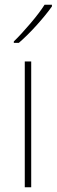

<svg xmlns="http://www.w3.org/2000/svg" viewBox="-20 -786 238 806"><path d="M111 0H84V-528H111ZM198 -766H167Q147 -734 108 -688Q69 -642 38 -612V-606H59Q97 -639 135.5 -682Q174 -725 198 -759Z"/></svg>

Font: Noto Sans Display Thin
Style: Regular
Weight: 250
Designer: Monotype Design Team
Foundry: Monotype Imaging Inc.
Version: Version 1.900